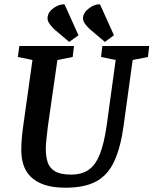

<svg xmlns="http://www.w3.org/2000/svg" viewBox="-20 -862 714 893"><path d="M302 -667 231 -727Q213 -745 205.5 -759.5Q198 -774 203 -790Q206 -803 217.5 -814.5Q229 -826 245.5 -834Q262 -842 280 -842L345 -698ZM468 -667 397 -727Q378 -745 370.5 -759.5Q363 -774 368 -790Q372 -803 383.5 -814.5Q395 -826 411 -834Q427 -842 445 -842L510 -698ZM285 11Q226 11 186.5 -2.5Q147 -16 123 -40Q99 -64 89 -95.5Q79 -127 79 -164Q79 -213 88 -276L131 -583L63 -597L70 -648H324L318 -597L247 -583L203 -277Q199 -245 196 -215.5Q193 -186 193 -170Q193 -133 202 -106.5Q211 -80 236.5 -65Q262 -50 310 -50Q360 -50 392 -72Q424 -94 444 -144Q464 -194 476 -277L518 -583L450 -597L456 -648H674L668 -597L597 -583L555 -278Q541 -176 511.5 -112Q482 -48 428 -18.5Q374 11 285 11Z"/></svg>

Font: Faustina SemiBold
Style: Italic
Weight: 600
Italic angle: -8°
Designer: Alfonso Garcia
Foundry: http://www.omnibus-type.com
Version: Version 1.200